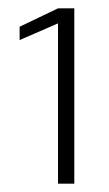

<svg xmlns="http://www.w3.org/2000/svg" viewBox="-20 -889 260 460"><path d="M119 -869 27 -825V-793L119 -833V-449H158V-869Z"/></svg>

Font: Arthouse Owned Light
Style: Regular
Weight: 300
Designer: Jeremy Tribby
Foundry: Tribby Type
Version: Version 1.000;PS 001.000;hotconv 1.0.88;makeotf.lib2.5.64775